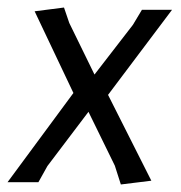

<svg xmlns="http://www.w3.org/2000/svg" viewBox="-21 -484 480 510"><path d="M266 -232 381 -4 300 6 284 -44 214 -187 105 -43 81 0H-1L174 -237L71 -454L149 -464L163 -423L230 -286L332 -418L356 -458H436Z"/></svg>

Font: Alegreya Sans
Style: Italic
Weight: 400
Italic angle: -7°
Designer: Juan Pablo del Peral
Foundry: Huerta Tipografica
Version: Version 2.007